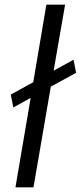

<svg xmlns="http://www.w3.org/2000/svg" viewBox="-20 -800 345 820"><path d="M37 -341 111 -382 46 0H123L197 -430L305 -489L294 -545L209 -498L258 -780H178L122 -449L26 -396Z"/></svg>

Font: Jost
Style: Italic
Weight: 400
Italic angle: -5°
Version: Version 3.710